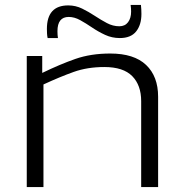

<svg xmlns="http://www.w3.org/2000/svg" viewBox="-20 -762 753 782"><path d="M89 0V-534H152V-465Q224 -500 287 -522Q350 -544 429 -544Q526 -544 575 -497.5Q624 -451 624 -368V0H555V-350Q555 -415 518.5 -452Q482 -489 405 -489Q336 -489 280 -469Q224 -449 157 -418V0ZM174 -607Q172 -616 171.5 -626Q171 -636 171 -644Q171 -740 258 -740Q288 -740 314.5 -727Q341 -714 366 -697.5Q391 -681 415.5 -668Q440 -655 466 -655Q489 -655 501.5 -671.5Q514 -688 514 -715Q514 -721 513.5 -728Q513 -735 512 -742H554Q556 -724 556 -705Q556 -661 534.5 -634Q513 -607 468 -607Q436 -607 408 -620Q380 -633 355 -650Q330 -667 306.5 -680Q283 -693 260 -693Q214 -693 214 -635Q214 -619 216 -607Z"/></svg>

Font: Georama Extended Light
Style: Regular
Weight: 300
Width: 7
Designer: Jean-Baptiste Levee
Foundry: Production Type
Version: Version 1.000